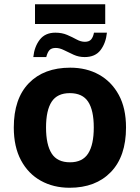

<svg xmlns="http://www.w3.org/2000/svg" viewBox="-20 -875 659 905"><path d="M574 -274Q574 -138 502.5 -64Q431 10 308 10Q232 10 172.5 -23Q113 -56 79 -119.5Q45 -183 45 -274Q45 -410 116 -483Q187 -556 311 -556Q388 -556 447 -523Q506 -490 540 -427.5Q574 -365 574 -274ZM197 -274Q197 -193 223.5 -151.5Q250 -110 310 -110Q369 -110 395.5 -151.5Q422 -193 422 -274Q422 -355 395.5 -395.5Q369 -436 309 -436Q250 -436 223.5 -395.5Q197 -355 197 -274ZM145 -762V-855H476V-762ZM137 -606Q142 -655 167.5 -688Q193 -721 241 -721Q272 -721 296.5 -710.5Q321 -700 341 -689Q361 -678 380 -678Q400 -678 409.5 -689Q419 -700 423 -721H484Q479 -672 454 -639Q429 -606 379 -606Q351 -606 327 -617Q303 -628 282 -638.5Q261 -649 243 -649Q223 -649 213.5 -639Q204 -629 198 -606Z"/></svg>

Font: Noto IKEA Simplified Chinese
Style: Bold
Weight: 700
Designer: Monotype Design Team
Foundry: Monotype Imaging Inc.
Version: Version 1.100